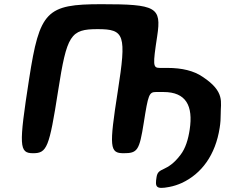

<svg xmlns="http://www.w3.org/2000/svg" viewBox="-20 -731 1084 916"><path d="M885 -113C878 -66 865 -23 841 8C776 94 735 64 727 113C719 162 724 173 787 161C809 157 829 150 847 142C942 98 1008 8 1028 -121C1032 -145 1033 -167 1033 -188C1032 -242 1056 -293 946 -365C905 -393 849 -407 778 -407H742C709 -407 709 -421 730 -559C751 -697 726 -711 464 -711C201 -711 169 -678 119 -355C69 -33 71 0 138 0C204 0 215 -27 257 -296C299 -565 316 -592 446 -592C575 -592 584 -565 542 -296C500 -27 503 0 570 0C636 0 645 -13 666 -146C687 -279 691 -292 724 -292H760C868 -292 902 -226 885 -113Z"/></svg>

Font: Asimov Print
Style: AIt
Weight: 500
Designer: Google
Version: Version 2.000980: 2014